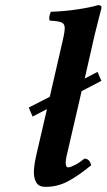

<svg xmlns="http://www.w3.org/2000/svg" viewBox="-20 -718 415 748"><path d="M360 -438 375 -403 298 -363 245 -134Q242 -123 239 -108.5Q236 -94 236 -83Q236 -66 246 -66Q254 -66 272.5 -75.5Q291 -85 309 -100Q320 -100 326.5 -92.5Q333 -85 335 -74Q285 -33 244.5 -11.5Q204 10 157 10Q132 10 122 -6Q112 -22 112 -46Q112 -64 115.5 -84Q119 -104 124 -125L163 -293L107 -264L92 -299L174 -341L225 -563Q233 -597 232 -612Q231 -627 217.5 -631.5Q204 -636 173 -638Q169 -652 178 -672Q232 -674 282 -681.5Q332 -689 362 -698Q378 -698 375 -685Q375 -685 368 -658.5Q361 -632 349 -583L310 -412Z"/></svg>

Font: Libertinus Serif Semibold Italic
Style: Regular
Weight: 600
Italic angle: -11.5°
Designer: Philipp H. Poll, Khaled Hosny
Foundry: Caleb Maclennan
Version: Version 7.051;RELEASE